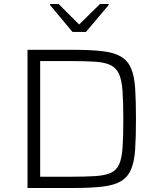

<svg xmlns="http://www.w3.org/2000/svg" viewBox="-20 -936 788 956"><path d="M117 0V-688H344Q434 -688 492 -681Q550 -674 583.5 -653.5Q617 -633 633 -595Q649 -557 653 -495.5Q657 -434 657 -344Q657 -254 653 -193Q649 -132 633 -93.5Q617 -55 583.5 -34.5Q550 -14 492 -7Q434 0 344 0ZM180 -56H324Q401 -56 451.5 -59Q502 -62 531 -75Q560 -88 573.5 -118.5Q587 -149 590.5 -204Q594 -259 594 -344Q594 -429 590 -484Q586 -539 572 -569Q558 -599 529 -612.5Q500 -626 450 -629Q400 -632 324 -632H180ZM341 -777 229 -911V-916H272L374 -814L478 -916H521V-911L408 -777Z"/></svg>

Font: Saira SemiExpanded Light
Style: Regular
Weight: 300
Width: 6
Designer: Hector Gatti with collaboration of the Omnibus-Type team
Foundry: Omnibus-Type
Version: Version 1.101